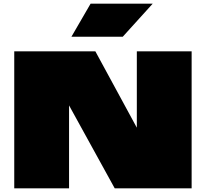

<svg xmlns="http://www.w3.org/2000/svg" viewBox="-20 -1031 1129 1051"><path d="M58 0H358V-454L608 0H1029V-750H729V-332L502 -750H58ZM476 -1011 371 -830H652L816 -1011Z"/></svg>

Font: Mattone Black
Style: Regular
Weight: 900
Width: 6
Designer: Nunzio Mazzaferro
Foundry: Collletttivo
Version: Version 2.000;Glyphs 3.2 (3217)